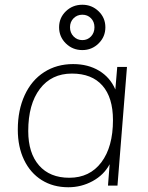

<svg xmlns="http://www.w3.org/2000/svg" viewBox="-20 -782 623 809"><path d="M515 -500 475 0H435L442 -90Q418 -45 370.5 -19Q323 7 268 7Q204 7 156 -23Q108 -53 81.5 -108Q55 -163 55 -236Q55 -318 84 -381Q113 -444 166 -478Q219 -512 288 -512Q351 -512 397.5 -484Q444 -456 466 -405L474 -500ZM456 -276Q456 -371 411.5 -421.5Q367 -472 283 -472Q197 -472 148 -407.5Q99 -343 99 -230Q99 -137 144.5 -85Q190 -33 272 -33Q358 -33 407 -98Q456 -163 456 -276ZM229 -667Q229 -707 257.5 -734.5Q286 -762 327 -762Q367 -762 395.5 -734.5Q424 -707 424 -667Q424 -627 395.5 -599Q367 -571 327 -571Q286 -571 257.5 -599Q229 -627 229 -667ZM378 -667Q378 -690 363.5 -705Q349 -720 327 -720Q305 -720 290 -705Q275 -690 275 -667Q275 -644 290 -628.5Q305 -613 327 -613Q349 -613 363.5 -628.5Q378 -644 378 -667Z"/></svg>

Font: Muli ExtraLight
Style: Italic
Weight: 275
Italic angle: -4.541°
Designer: Vernon Adams
Foundry: Vernon Adams
Version: Version 2.001